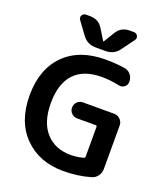

<svg xmlns="http://www.w3.org/2000/svg" viewBox="-171 -1080 1047 1207"><g transform="rotate(20 352.5 -476.5)"><path d="M394 10Q233 10 133.5 -90.5Q34 -191 34 -365Q34 -541 133 -640.5Q232 -740 407 -740Q479 -740 538 -730Q562 -726 578 -706.5Q594 -687 594 -662V-658Q594 -637 577 -624Q560 -611 539 -616Q480 -629 422 -629Q301 -629 238.5 -562.5Q176 -496 176 -365Q176 -238 237.5 -169.5Q299 -101 404 -101Q447 -101 489 -113Q497 -115 497 -124V-322Q497 -331 489 -331H364Q342 -331 326.5 -346.5Q311 -362 311 -384Q311 -407 326.5 -422.5Q342 -438 364 -438H574Q597 -438 614 -421Q631 -404 631 -381V-90Q631 -64 616 -43Q601 -22 577 -15Q492 10 394 10ZM486 -963H514Q532 -963 540 -947.5Q548 -932 537 -918L477 -836Q444 -790 387 -790H321Q264 -790 231 -836L171 -918Q160 -932 168 -947.5Q176 -963 194 -963H222Q279 -963 308 -915L352 -843Q352 -842 354 -842Q356 -842 356 -843L400 -915Q429 -963 486 -963Z"/></g></svg>

Font: Rounded Mplus 1c Bold
Style: Bold
Weight: 700
Version: Version 1.059.20150529